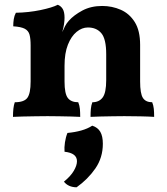

<svg xmlns="http://www.w3.org/2000/svg" viewBox="-20 -487 699 805"><path d="M108.4 -208.8V-296.3Q108.4 -325 103.9 -341.5Q99.4 -358.1 84 -366.4Q68.5 -374.6 35.5 -376.7Q35.5 -391.9 37.7 -406.6Q40 -421.3 46.6 -433.5Q100 -434.5 149.4 -444.7Q198.8 -455 222.3 -467Q235.5 -461.9 243.1 -449.3Q250.6 -436.6 250.6 -412.6ZM567.5 -145.3Q567.5 -94.8 579.1 -76.6Q590.8 -58.3 618.1 -58.3Q623.2 -45.6 624.8 -31.2Q626.3 -16.7 626.3 3Q604.3 1.5 569.5 0.8Q534.7 0 501.6 0Q480 0 452.3 0.5Q424.6 1 399.8 1.5Q375.1 2 359.6 3Q359.6 -14.7 360.9 -29.9Q362.2 -45.1 367.2 -58.3Q395.4 -58.3 410.3 -78.1Q425.3 -97.9 425.3 -151V-259.7Q425.3 -323.4 405 -347.6Q384.8 -371.8 348.5 -371.8Q323.5 -371.8 301.2 -353.4Q278.8 -335.1 264.7 -299.6Q250.6 -264.2 250.6 -211V-145.3Q250.6 -94.2 264.3 -76.3Q278 -58.3 308.1 -58.3Q313.7 -44.1 315 -29.9Q316.3 -15.7 316.3 3Q301.7 2 278.1 1.5Q254.4 1 228.5 0.5Q202.6 0 179.5 0Q157.4 0 129.1 0.5Q100.9 1 75.1 1.5Q49.4 2 34.4 3Q34.4 -15.7 36.2 -31.7Q38 -47.7 42 -58.3Q81 -58.3 94.7 -76.8Q108.4 -95.3 108.4 -145.3V-296.3L250.6 -412.6Q250.6 -400.6 248.3 -385Q246 -369.5 241 -352.5Q246.6 -365.3 252.7 -377.3Q258.9 -389.3 268.5 -399.9Q289.2 -423.4 325.1 -442.7Q361.1 -462 408.3 -462Q450 -462 486.4 -446Q522.8 -430 545.2 -394.2Q567.5 -358.4 567.5 -299ZM366.8 39.9Q390 47.4 400.6 65.7Q411.2 84 411.2 115.7Q411.2 174 379.8 219.4Q348.3 264.7 301.1 298.3Q266.5 297.9 248 274.7Q276.2 251.8 289.4 229.3Q302.7 206.8 302.7 188.8Q302.7 154.8 250.6 149.2Q249.1 131.8 252.3 110Q255.6 88.1 262.8 70.4Q294.6 67.5 321.1 60Q347.6 52.5 366.8 39.9Z"/></svg>

Font: Vollkorn
Style: Regular
Weight: 400
Designer: Friedrich Althausen
Foundry: Friedrich Althausen
Version: Version 5.001